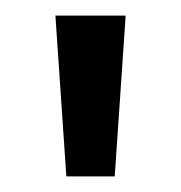

<svg xmlns="http://www.w3.org/2000/svg" viewBox="-20 -609 232 246"><path d="M51 -589H141L127 -383H65Z"/></svg>

Font: Podkova
Style: Regular
Weight: 400
Designer: Ilya Yudin
Foundry: Cyreal (www.cyreal.org)
Version: Version 2.103